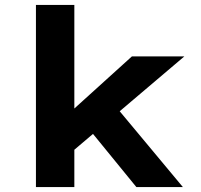

<svg xmlns="http://www.w3.org/2000/svg" viewBox="-20 -760 815 780"><path d="M273 -144 221 -264 516 -531H729ZM126 0V-740H282V0ZM534 0 317 -266 428 -354 723 0Z"/></svg>

Font: Lexend Exa
Style: Bold
Weight: 700
Designer: Bonnie Shaver-Troup, Thomas Jockin
Foundry: Lexend
Version: Version 1.007